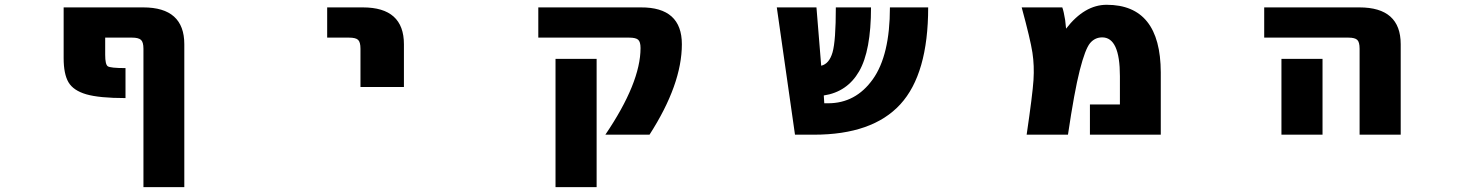

<svg xmlns="http://www.w3.org/2000/svg" viewBox="-20 -555 6040 794"><path d="M573.2 -353.5Q573.2 -380.9 563 -390.1Q552.7 -399.4 526.4 -399.4H415V-328.1Q415 -289.1 425.3 -281.2Q435.5 -273.4 499 -273.4V-149.4Q390.6 -149.4 336.9 -165Q283.2 -180.7 263.2 -214.8Q243.2 -249 243.2 -314.5V-524.4H572.3Q742.2 -524.4 742.2 -372.1V218.8H573.2Z M1333 -399.4V-524.4H1480.5Q1650.4 -524.4 1650.4 -372.1V-195.3H1470.7V-353.5Q1470.7 -380.9 1460.9 -390.1Q1451.2 -399.4 1423.8 -399.4Z M2799.8 -372.1Q2799.8 -206.1 2666 2H2483.4Q2628.9 -212.9 2628.9 -356.4Q2628.9 -381.8 2619.1 -390.6Q2609.4 -399.4 2582 -399.4H2206.1V-524.4H2629.9Q2799.8 -525.4 2799.8 -372.1ZM2277.3 218.8V-311.5H2447.3V218.8Z M3267.6 2 3192.4 -524.4H3356.4L3376 -283.2Q3409.2 -291 3422.9 -338.4Q3436.5 -385.7 3436.5 -524.4H3582Q3582 -344.7 3532.7 -259.8Q3483.4 -174.8 3386.7 -160.2L3388.7 -127.9H3404.3Q3518.6 -127.9 3589.4 -227.1Q3660.2 -326.2 3660.2 -524.4H3818.4Q3818.4 -249 3703.1 -123.5Q3587.9 2 3345.7 2Z M4388.7 -436.5Q4464.8 -535.2 4556.6 -535.2Q4779.3 -535.2 4780.3 -255.9V2H4487.3V-123H4611.3V-240.2Q4611.3 -400.4 4538.1 -400.4Q4507.8 -400.4 4487.8 -376.5Q4467.8 -352.5 4445.3 -264.6Q4422.9 -176.8 4396.5 2H4225.6Q4250 -164.1 4253.9 -223.6Q4257.8 -283.2 4249.5 -337.4Q4241.2 -391.6 4205.1 -524.4H4373Q4378.9 -508.8 4384.8 -472.7Q4387.7 -448.2 4388.7 -436.5Z M5208 -399.4V-524.4H5601.6Q5772.5 -524.4 5772.5 -372.1V2H5602.5V-353.5Q5602.5 -380.9 5592.8 -390.1Q5583 -399.4 5556.6 -399.4ZM5449.2 -311.5V-163.1V2H5279.3V-163.1V-311.5Z"/></svg>

Font: GenEi Gothic M Heavy
Style: Regular
Weight: 800
Designer: o_tamon (Modified); [Source Han Sans]
Ryoko NISHIZUKA  (kana & ideographs); Paul D. Hunt (Latin, Greek & Cyrillic); Wenl
Version: Version 1.1a;Original Version 1.004